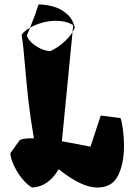

<svg xmlns="http://www.w3.org/2000/svg" viewBox="-20 -841 598 871"><path d="M233.4 -746.6Q201.2 -746.6 170.7 -737.8Q140.1 -729 116.2 -715.3Q130.9 -751.5 138.4 -772.2Q146 -793 154.8 -820.8Q189 -820.8 223.4 -810.8Q257.8 -800.8 284.4 -777.1Q311 -753.4 319.3 -714.8Q315.4 -705.6 309.1 -695.3L312 -727.1Q294.9 -737.3 275.9 -741.9Q256.8 -746.6 233.4 -746.6ZM542.5 -180.2Q542.5 -98.1 515.4 -44.2Q488.3 9.8 420.9 9.8Q350.6 9.8 246.1 -73.2Q200.2 5.4 126 9.8Q106 0 83.5 -26.9Q61 -53.7 44.9 -86.4Q28.8 -119.1 26.9 -146L70.3 -206.5Q88.9 -213.4 117.7 -213.4H133.8Q118.2 -303.7 109.6 -378.4Q101.1 -453.1 93.3 -543.9Q89.8 -583.5 86.2 -620.6Q82.5 -657.7 78.1 -683.1Q89.4 -700.2 116.2 -715.3L101.6 -679.7Q106 -664.6 122.3 -648.7Q138.7 -632.8 161.6 -621.6Q184.6 -610.4 207.5 -608.9Q234.9 -620.6 263.4 -644.3Q292 -668 309.1 -695.3L260.7 -199.7L267.1 -199.2L390.6 -175.8L437 -316.9L526.9 -305.2Q533.2 -287.6 537.8 -252.7Q542.5 -217.8 542.5 -180.2Z"/></svg>

Font: Fruktur
Style: Regular
Weight: 400
Designer: Viktoriya Grabowska
Foundry: Viktoriya Grabowska
Version: Version 1.004; ttfautohint (v1.4.1)